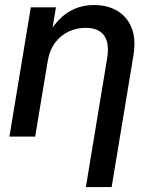

<svg xmlns="http://www.w3.org/2000/svg" viewBox="-20 -552 609 776"><path d="M172.4 -302.7 122.1 0H18.1L104.5 -522.5H206.1L184.6 -393.1L163.6 -394Q188.5 -440.9 217.8 -471.4Q247.1 -502 282.5 -516.8Q317.9 -531.7 359.9 -531.7Q414.1 -531.7 453.9 -508.3Q493.7 -484.9 512 -439.2Q530.3 -393.6 519 -326.2L431.2 204.1H327.1L412.6 -314Q423.3 -375.5 401.4 -407.5Q379.4 -439.5 325.7 -439.5Q290.5 -439.5 258.3 -424.8Q226.1 -410.2 203.1 -379.9Q180.2 -349.6 172.4 -302.7Z"/></svg>

Font: Inter 28pt Medium
Style: Italic
Weight: 500
Italic angle: -9.3988°
Designer: Rasmus Andersson
Foundry: rsms
Version: Version 4.001;git-66647c0bb